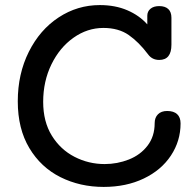

<svg xmlns="http://www.w3.org/2000/svg" viewBox="-20 -733 763 756"><path d="M691 -247Q691 -178 653 -120.5Q615 -63 546 -30Q477 3 388 3Q295 3 218 -35.5Q141 -74 95.5 -150Q50 -226 50 -334Q50 -442 93.5 -529Q137 -616 211 -664.5Q285 -713 373 -713Q434 -713 481.5 -692.5Q529 -672 560 -637V-671Q560 -688 572.5 -698.5Q585 -709 607 -709Q630 -709 642.5 -697.5Q655 -686 655 -663V-557Q655 -497 607 -497Q579 -497 563 -519Q527 -567 487 -595Q447 -623 387 -623Q324 -623 269.5 -584.5Q215 -546 182.5 -479.5Q150 -413 150 -332Q150 -254 184 -199Q218 -144 273.5 -115.5Q329 -87 392 -87Q442 -87 487.5 -105Q533 -123 561 -159.5Q589 -196 589 -248Q589 -270 602 -283Q615 -296 638 -296Q664 -296 677.5 -283.5Q691 -271 691 -247Z"/></svg>

Font: Mali Medium
Style: Regular
Weight: 500
Version: Version 1.000; ttfautohint (v1.6)